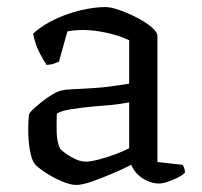

<svg xmlns="http://www.w3.org/2000/svg" viewBox="-20 -520 573 544"><path d="M196 4Q179 4 153.5 -7Q128 -18 106.5 -32.5Q85 -47 78 -56Q70 -66 65 -93Q60 -120 60 -152Q60 -164 60.5 -174.5Q61 -185 62 -195Q63 -200 73.5 -210Q84 -220 99 -232Q114 -244 129.5 -253Q145 -262 156 -264Q165 -266 182.5 -267Q200 -268 222 -269Q236 -270 252 -271Q268 -272 284.5 -274Q301 -276 316.5 -278.5Q332 -281 346 -283V-406Q316 -420 280.5 -427.5Q245 -435 216 -435Q204 -435 192.5 -434Q181 -433 171 -431L147 -345Q143 -344 135 -340.5Q127 -337 112 -336Q103 -349 91 -372.5Q79 -396 74 -425Q94 -443 119.5 -457Q145 -471 173 -480.5Q201 -490 228.5 -495Q256 -500 279 -500Q294 -500 318.5 -491.5Q343 -483 368 -470Q393 -457 409.5 -443Q426 -429 426 -418V-61L497 -53Q499 -51 501.5 -45Q504 -39 504 -31Q498 -24 484 -17Q470 -10 455.5 -5Q441 0 430 0Q415 0 398.5 -7Q382 -14 370 -26Q358 -38 352 -53Q326 -40 295.5 -27Q265 -14 238.5 -5Q212 4 196 4ZM224 -62Q236 -62 259.5 -68Q283 -74 307 -83Q331 -92 346 -100V-230Q320 -225 294.5 -222.5Q269 -220 241 -218Q210 -215 181.5 -210.5Q153 -206 141 -198Q140 -176 140.5 -147.5Q141 -119 150 -99Q161 -87 183 -74.5Q205 -62 224 -62Z"/></svg>

Font: Texturina Medium 12pt Light
Style: Regular
Weight: 300
Version: Version 1.002